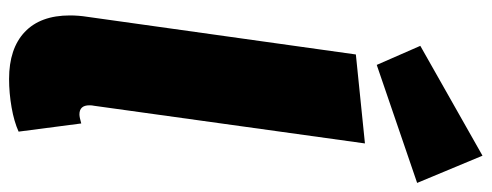

<svg xmlns="http://www.w3.org/2000/svg" viewBox="-350 -713 1083 423"><g transform="rotate(90 191.5 -501.5)"><path d="M213 -167Q212 -163 212 -157Q212 -135 232 -135Q238 -135 252 -139L270 -1Q248 9 216.5 14.5Q185 20 154 20Q87 20 50.5 -14.5Q14 -49 14 -114Q14 -133 17 -152L100 -744L296 -764ZM383 -879 123 -790 81 -886 323 -1023Z"/></g></svg>

Font: FiraGO Heavy
Style: Italic
Weight: 900
Italic angle: -8°
Designer: bBox Type GmbH
Foundry: bBox Type GmbH
Version: Version 1.001